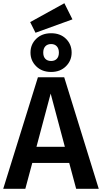

<svg xmlns="http://www.w3.org/2000/svg" viewBox="-25 -1170 632 1190"><path d="M404 -160H175L132 0H-5L210 -691H373L587 0H447ZM377 -260 289 -590 201 -260ZM419 -844Q419 -794 383.5 -759Q348 -724 292 -724Q235 -724 199.5 -759Q164 -794 164 -844Q164 -895 199.5 -929.5Q235 -964 292 -964Q349 -964 384 -929.5Q419 -895 419 -844ZM243 -844Q243 -819 256 -805.5Q269 -792 292 -792Q314 -792 327 -805.5Q340 -819 340 -844Q340 -869 327 -883Q314 -897 292 -897Q269 -897 256 -883Q243 -869 243 -844ZM424 -1050 195 -967 162 -1033 374 -1150Z"/></svg>

Font: Fira Sans Medium
Style: Regular
Weight: 500
Designer: bBox Type GmbH & Carrois Corporate GbR & Edenspiekermann AG
Foundry: bBox Type GmbH & Carrois Corporate GbR & Edenspiekermann AG
Version: Version 4.301